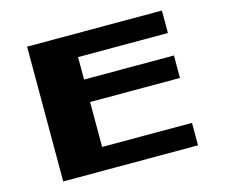

<svg xmlns="http://www.w3.org/2000/svg" viewBox="-105 -1016 1209 1032"><g transform="rotate(-15 500.0 -500.0)"><path d="M875 -125H125V-875H875V-750H375V-625H875V-500H375V-250H875Z"/></g></svg>

Font: Picon
Style: Regular
Weight: 400
Designer: yne
Foundry: yne
Version: Version 21.02.27; git-deadbeef-release